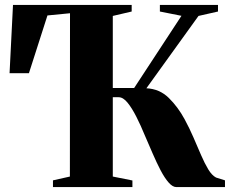

<svg xmlns="http://www.w3.org/2000/svg" viewBox="-20 -763 942 783"><path d="M196 0V-27.5L265 -43L265.5 -709L173.5 -700L98 -464.5H19L33 -743H517V-716L440 -698V-404H527L720 -698.5L632 -716V-743H869V-716L789.5 -698L577 -403Q631 -400.5 668.5 -363.5Q706 -326.5 733 -276.5Q752.5 -240.5 768.8 -202.8Q785 -165 799.8 -131Q814.5 -97 829.2 -72.5Q844 -48 861 -39L897.5 -27.5V0H699.5Q684 0 667.8 -18.5Q651.5 -37 635.2 -68Q619 -99 603 -136Q587 -173 571 -210Q554 -251.5 536 -287Q518 -322.5 500 -344.5Q482 -366.5 464 -366.5H440V-43L520 -27V0Z"/></svg>

Font: Merriweather 120pt ExtraBold
Style: Regular
Weight: 800
Version: Version 2.100